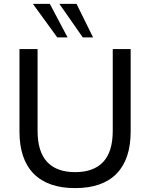

<svg xmlns="http://www.w3.org/2000/svg" viewBox="-20 -957 771 986"><path d="M366 9Q226 9 153 -65Q80 -139 80 -282V-705H173V-285Q173 -178 222 -125.5Q271 -73 366 -73Q461 -73 510 -125.5Q559 -178 559 -285V-705H651V-282Q651 -139 578.5 -65Q506 9 366 9ZM405 -765 285 -937H373L458 -765ZM274 -765 149 -937H236L327 -765Z"/></svg>

Font: Nunito Sans 12pt ExtraLight 12pt Medium
Style: Regular
Weight: 500
Version: Version 3.101;gftools[0.9.27]